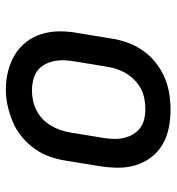

<svg xmlns="http://www.w3.org/2000/svg" viewBox="6 -586 589 640"><g transform="rotate(-90 300.0 -266.5)"><path d="M254 8Q223 8 193 2Q163 -4 137.5 -19Q112 -34 94.5 -57.5Q77 -81 68.5 -109.5Q60 -138 60.5 -169Q61 -200 66 -231L84 -341Q88 -368 97.5 -395Q107 -422 124 -445.5Q141 -469 164 -488Q187 -507 213.5 -518Q240 -529 267 -535Q294 -541 322 -541Q353 -541 382.5 -533.5Q412 -526 437 -511Q462 -496 480 -472.5Q498 -449 506.5 -420.5Q515 -392 515 -361Q515 -330 509 -299L491 -189Q487 -162 477.5 -135.5Q468 -109 451.5 -85Q435 -61 412 -42.5Q389 -24 362.5 -12.5Q336 -1 308.5 3.5Q281 8 254 8ZM255 -76Q272 -76 289 -79Q306 -82 322 -90Q338 -98 351 -110.5Q364 -123 373.5 -138Q383 -153 388.5 -169.5Q394 -186 397 -203L415 -313Q418 -330 418.5 -347.5Q419 -365 415.5 -381.5Q412 -398 404 -412.5Q396 -427 382.5 -436.5Q369 -446 352 -450Q335 -454 318 -454Q301 -454 284.5 -450.5Q268 -447 252 -439Q236 -431 223 -418.5Q210 -406 201 -391Q192 -376 186.5 -360Q181 -344 178 -327L160 -217Q157 -200 156.5 -182.5Q156 -165 159.5 -149Q163 -133 171 -118.5Q179 -104 192 -94Q205 -84 221.5 -80Q238 -76 255 -76Q255 -76 255 -76Q255 -76 255 -76Z"/></g></svg>

Font: Iosevka Curly Slab MdExObl
Style: Regular
Weight: 500
Width: 7
Italic angle: -9°
Monospace: yes
Designer: Belleve Invis
Foundry: Belleve Invis
Version: Version 11.1.0; ttfautohint (v1.8.3)